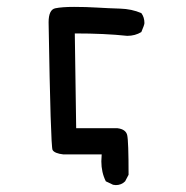

<svg xmlns="http://www.w3.org/2000/svg" viewBox="-20 -451 540 557"><path d="M316 86 308 85 287 75Q274 49 274 17L275 -3H164Q138 -6 132.5 -16Q127 -26 121 -386Q121 -423 140.5 -427Q160 -431 195 -431Q229 -431 262 -429Q295 -427 328.5 -426Q362 -425 390 -413Q399 -401 399 -384Q399 -379 390 -358Q372 -347 349 -347Q284 -354 197 -354L201 -79H321Q345 -76 349 -59Q353 -42 353 56L343 75Q332 86 316 86Z"/></svg>

Font: Xiaolai Mono SC
Style: Regular
Weight: 400
Monospace: yes
Designer: LXGW / Nozomi Seto
Version: Version 3.113;September 30, 2024